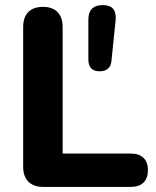

<svg xmlns="http://www.w3.org/2000/svg" viewBox="-20 -734 613 754"><path d="M327 -501V-657Q327 -714 384 -714Q440 -714 434 -654L418 -498Q415 -454 371 -454Q327 -454 327 -501ZM494 0H150Q112 0 91.5 -20.5Q71 -41 71 -79V-628Q71 -666 91 -686.5Q111 -707 149 -707Q186 -707 206 -686.5Q226 -666 226 -628V-131H494Q526 -131 543.5 -114Q561 -97 561 -66Q561 -34 543.5 -17Q526 0 494 0Z"/></svg>

Font: Nunito ExtraBold
Style: Regular
Weight: 800
Designer: Vernon Adams
Foundry: Vernon Adams
Version: Version 3.602